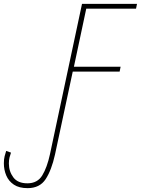

<svg xmlns="http://www.w3.org/2000/svg" viewBox="-120 -734 730 995"><path d="M23 241Q-21 241 -48 223Q-75 205 -87.5 175.5Q-100 146 -100 112Q-100 91 -96 75.5Q-92 60 -88 48L-63 57Q-67 68 -70.5 81.5Q-74 95 -74 113Q-74 154 -51 185Q-28 216 22 216Q74 216 99 175Q124 134 139 65L305 -714H590L585 -689H327L263 -388H505L500 -363H257L165 67Q147 148 116.5 194.5Q86 241 23 241Z"/></svg>

Font: Noto Sans SemiCondensed Thin
Style: Italic
Weight: 100
Width: 4
Italic angle: -12°
Designer: Monotype Design Team
Foundry: Monotype Imaging Inc.
Version: Version 2.013; ttfautohint (v1.8.4.7-5d5b)